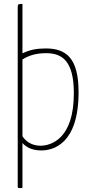

<svg xmlns="http://www.w3.org/2000/svg" viewBox="-20 -755 459 975"><path d="M94 -735C76 -735 70 -735 70 -720V193C70 200 74 200 81 200C85 200 89 200 94 199V-29C109 -11 139 9 189 9C249 9 379 -22 379 -287C379 -458 318 -509 212 -509C167 -509 130 -502 94 -484ZM94 -453C127 -474 165 -485 214 -485C298 -485 355 -443 355 -281C355 -48 238 -16 187 -15C150 -15 117 -29 94 -63Z"/></svg>

Font: Yanone Kaffeesatz Extra Light
Style: Regular
Weight: 200
Designer: Yanone (Cyrillic: Daniel Pouzeot & Huerta Tipografica)
Foundry: Yanone
Version: Version 1.100;PS 001.100;hotconv 1.0.70;makeotf.lib2.5.58329